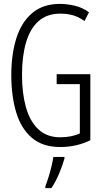

<svg xmlns="http://www.w3.org/2000/svg" viewBox="-20 -745 540 986"><path d="M289 10Q199 10 143.5 -37.5Q88 -85 63 -168.5Q38 -252 38 -359Q38 -466 64 -548.5Q90 -631 145.5 -678Q201 -725 287 -725Q325 -725 364.5 -715.5Q404 -706 437 -682L414 -637Q383 -659 353 -667Q323 -675 290 -675Q221 -675 177.5 -636Q134 -597 113.5 -526Q93 -455 93 -360Q93 -267 113 -195Q133 -123 176.5 -81.5Q220 -40 289 -40Q320 -40 346 -45.5Q372 -51 390 -60V-313H271V-364H444V-25Q374 10 289 10ZM213 211Q220 194 228.5 167Q237 140 244 111Q251 82 254 61H311V69Q302 103 284 145.5Q266 188 244 221H213Z"/></svg>

Font: Noto Sans Mono ExtraCondensed Light
Style: Regular
Weight: 300
Width: 2
Designer: Monotype Design Team
Foundry: Monotype Imaging Inc.
Version: Version 2.014; ttfautohint (v1.8.4.7-5d5b)